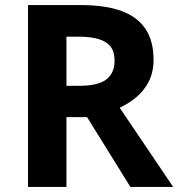

<svg xmlns="http://www.w3.org/2000/svg" viewBox="-20 -734 700 754"><path d="M298 -714Q395 -714 458 -690.5Q521 -667 552 -619.5Q583 -572 583 -500Q583 -451 564.5 -414.5Q546 -378 515.5 -352.5Q485 -327 450 -311L660 0H492L322 -274H241V0H90V-714ZM287 -590H241V-397H290Q365 -397 397.5 -422Q430 -447 430 -496Q430 -530 414.5 -550.5Q399 -571 367.5 -580.5Q336 -590 287 -590Z"/></svg>

Font: Noto Sans Gujarati
Style: Regular
Weight: 400
Designer: Jelle Bosma - Monotype Design Team, Universal Thirst
Foundry: Monotype Imaging Inc.
Version: Version 2.102